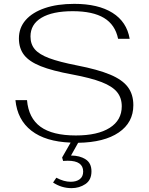

<svg xmlns="http://www.w3.org/2000/svg" viewBox="-20 -730 771 995"><path d="M385 10 348 76Q393 76 423.5 95.5Q454 115 454 158Q454 203 422.5 224Q391 245 351 245Q299 245 255 216L272 191Q311 212 346 212Q376 212 393.5 198.5Q411 185 411 159Q411 103 331 103Q314 103 307 104L302 86L346 9Q216 4 143 -52.5Q70 -109 60 -211H120Q128 -118 190 -73Q252 -28 373 -28Q486 -28 548.5 -67.5Q611 -107 611 -179Q611 -223 586.5 -253Q562 -283 506.5 -304.5Q451 -326 355 -344Q251 -363 191 -387Q131 -411 104.5 -445.5Q78 -480 78 -531Q78 -586 113 -626Q148 -666 212.5 -688Q277 -710 365 -710Q489 -710 563 -663.5Q637 -617 652 -529H592Q577 -602 519 -637Q461 -672 357 -672Q252 -672 195 -638Q138 -604 138 -541Q138 -501 160.5 -474.5Q183 -448 235 -428.5Q287 -409 379 -391Q487 -370 550.5 -343.5Q614 -317 642.5 -279Q671 -241 671 -185Q671 -95 595.5 -43.5Q520 8 385 10Z"/></svg>

Font: Fahkwang ExtraLight
Style: Regular
Weight: 275
Designer: Suppakit Chalermlarp | Katatrad Co.,Ltd.
Foundry: Cadson Demak Co.,Ltd.
Version: Version 1.000; ttfautohint (v1.6)